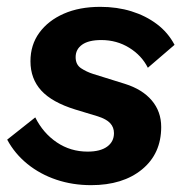

<svg xmlns="http://www.w3.org/2000/svg" viewBox="-20 -530 548 561"><path d="M246 11Q192 11 144.5 -5Q97 -21 60 -51Q23 -81 1 -122L83 -187Q106 -141 146 -114Q186 -87 236 -87Q273 -87 293 -101.5Q313 -116 313 -141Q313 -158 302 -170Q291 -182 266 -190L200 -210Q132 -231 100.5 -265.5Q69 -300 69 -351Q69 -399 95 -434.5Q121 -470 166.5 -490Q212 -510 273 -510Q322 -510 364 -497Q406 -484 438.5 -459.5Q471 -435 490 -399L412 -332Q394 -368 357.5 -390.5Q321 -413 276 -413Q239 -413 220 -399.5Q201 -386 201 -363Q201 -341 217 -330.5Q233 -320 252 -314L345 -285Q396 -269 423.5 -236.5Q451 -204 451 -159Q451 -81 395 -35Q339 11 246 11Z"/></svg>

Font: Kantumruy Pro SemiBold
Style: Italic
Weight: 600
Italic angle: -13°
Version: Version 1.002